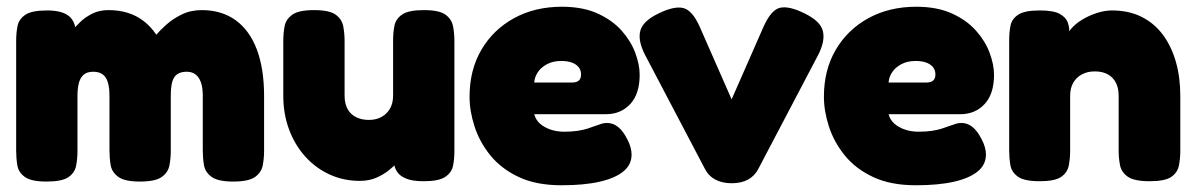

<svg xmlns="http://www.w3.org/2000/svg" viewBox="-20 -530 3552 570"><path d="M118 9Q73 9 54 -4.5Q35 -18 31.5 -39Q28 -60 28 -82V-409Q28 -432 32 -452.5Q36 -473 55 -486Q74 -499 120 -499Q165 -499 185.5 -481.5Q206 -464 206 -425L189 -430Q189 -430 196.5 -440.5Q204 -451 218.5 -465Q233 -479 254 -489.5Q275 -500 302 -500Q333 -500 359 -492Q385 -484 406.5 -467.5Q428 -451 444 -427Q455 -440 474 -457Q493 -474 519.5 -487Q546 -500 579 -500Q638 -500 679.5 -470Q721 -440 742.5 -383Q764 -326 764 -245V-82Q764 -60 760 -39Q756 -18 737 -4.5Q718 9 672 9Q627 9 608 -5Q589 -19 585.5 -40Q582 -61 582 -83V-246Q582 -270 576.5 -285.5Q571 -301 560.5 -309Q550 -317 534 -317Q517 -317 506.5 -310Q496 -303 491.5 -287.5Q487 -272 487 -245V-82Q487 -60 483 -39Q479 -18 460 -4.5Q441 9 395 9Q350 9 331 -5Q312 -19 308.5 -40Q305 -61 305 -83V-246Q305 -270 300 -286Q295 -302 284.5 -309.5Q274 -317 257 -317Q237 -317 227 -307Q217 -297 213.5 -281Q210 -265 210 -246V-81Q210 -59 206 -38Q202 -17 183 -4Q164 9 118 9Z M1048 7Q1000 7 958.5 -12Q917 -31 886 -65.5Q855 -100 838 -146Q821 -192 821 -246V-409Q821 -432 825 -452.5Q829 -473 848 -486.5Q867 -500 912 -500Q958 -500 976.5 -486.5Q995 -473 999 -452Q1003 -431 1003 -408V-246Q1003 -223 1011.5 -207Q1020 -191 1036.5 -182.5Q1053 -174 1075 -174Q1097 -174 1113 -183Q1129 -192 1138 -208Q1147 -224 1147 -246V-410Q1147 -433 1151 -453.5Q1155 -474 1174 -487Q1193 -500 1238 -500Q1284 -500 1302.5 -486.5Q1321 -473 1325 -452Q1329 -431 1329 -409V-80Q1329 -58 1325 -38Q1321 -18 1302 -5Q1283 8 1238 8Q1205 8 1186.5 0.5Q1168 -7 1160 -18.5Q1152 -30 1150.5 -41.5Q1149 -53 1149 -61L1166 -56Q1166 -56 1158 -46.5Q1150 -37 1134.5 -24.5Q1119 -12 1097.5 -2.5Q1076 7 1048 7Z M1647 20Q1572 20 1520 -4.5Q1468 -29 1436 -68.5Q1404 -108 1389 -154Q1374 -200 1374 -243Q1374 -322 1409 -382Q1444 -442 1506 -476Q1568 -510 1648 -510Q1710 -510 1754 -490Q1798 -470 1825.5 -439Q1853 -408 1866 -373Q1879 -338 1879 -308Q1879 -251 1851 -221Q1823 -191 1779 -191H1566Q1570 -175 1582.5 -163.5Q1595 -152 1614 -145.5Q1633 -139 1655 -139Q1677 -139 1694 -141.5Q1711 -144 1723.5 -148Q1736 -152 1746.5 -156Q1757 -160 1765.5 -162.5Q1774 -165 1782 -165Q1800 -165 1815 -153Q1830 -141 1842 -117Q1849 -104 1852 -92.5Q1855 -81 1855 -71Q1855 -41 1830.5 -21Q1806 -1 1760 9.5Q1714 20 1647 20ZM1566 -285H1678Q1692 -285 1698.5 -291Q1705 -297 1705 -309Q1705 -322 1697.5 -331Q1690 -340 1677 -344.5Q1664 -349 1646 -349Q1622 -349 1604 -339.5Q1586 -330 1576.5 -315.5Q1567 -301 1566 -285Z M2152 14Q2124 14 2103.5 3Q2083 -8 2072 -30L1895 -367Q1873 -410 1881 -439Q1889 -468 1935 -490Q1982 -513 2009 -506Q2036 -499 2058 -449L2152 -235L2246 -449Q2269 -501 2296 -507Q2323 -513 2369 -490Q2416 -467 2423 -437.5Q2430 -408 2409 -367L2232 -30Q2221 -8 2201 3Q2181 14 2152 14Z M2699 20Q2624 20 2572 -4.5Q2520 -29 2488 -68.5Q2456 -108 2441 -154Q2426 -200 2426 -243Q2426 -322 2461 -382Q2496 -442 2558 -476Q2620 -510 2700 -510Q2762 -510 2806 -490Q2850 -470 2877.5 -439Q2905 -408 2918 -373Q2931 -338 2931 -308Q2931 -251 2903 -221Q2875 -191 2831 -191H2618Q2622 -175 2634.5 -163.5Q2647 -152 2666 -145.5Q2685 -139 2707 -139Q2729 -139 2746 -141.5Q2763 -144 2775.5 -148Q2788 -152 2798.5 -156Q2809 -160 2817.5 -162.5Q2826 -165 2834 -165Q2852 -165 2867 -153Q2882 -141 2894 -117Q2901 -104 2904 -92.5Q2907 -81 2907 -71Q2907 -41 2882.5 -21Q2858 -1 2812 9.5Q2766 20 2699 20ZM2618 -285H2730Q2744 -285 2750.5 -291Q2757 -297 2757 -309Q2757 -322 2749.5 -331Q2742 -340 2729 -344.5Q2716 -349 2698 -349Q2674 -349 2656 -339.5Q2638 -330 2628.5 -315.5Q2619 -301 2618 -285Z M3066 8Q3021 8 3002 -5.5Q2983 -19 2979.5 -40Q2976 -61 2976 -83V-412Q2976 -434 2980 -454Q2984 -474 3003 -486.5Q3022 -499 3067 -499Q3108 -499 3126.5 -488.5Q3145 -478 3150 -463Q3155 -448 3154.5 -435.5Q3154 -423 3156 -420L3148 -414Q3147 -429 3159.5 -444Q3172 -459 3192.5 -471.5Q3213 -484 3236.5 -491.5Q3260 -499 3281 -499Q3331 -499 3369 -480Q3407 -461 3432.5 -426.5Q3458 -392 3471 -346Q3484 -300 3484 -246V-82Q3484 -60 3480 -39Q3476 -18 3457.5 -5Q3439 8 3393 8Q3347 8 3328 -5.5Q3309 -19 3305 -40Q3301 -61 3301 -83V-246Q3301 -269 3292.5 -285Q3284 -301 3268.5 -309.5Q3253 -318 3230 -318Q3208 -318 3191.5 -309Q3175 -300 3166 -284Q3157 -268 3157 -246V-82Q3157 -60 3153 -39Q3149 -18 3130.5 -5Q3112 8 3066 8Z"/></svg>

Font: Fredoka
Style: Bold
Weight: 700
Designer: Ben Nathan
Foundry: Milena B. Brandão, Ben Nathan
Version: Version 2.001